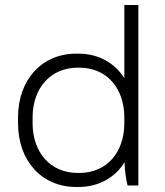

<svg xmlns="http://www.w3.org/2000/svg" viewBox="-20 -740 660 766"><path d="M284 6H292C373 6 439 -31 477 -93V-90C478 -58 483 -22 489 0H532V-720H476V-428C438 -489 373 -526 292 -526H284C147 -526 52 -422 52 -272V-248C52 -98 147 6 284 6ZM290 -50C182 -50 110 -131 110 -249V-271C110 -389 182 -470 290 -470H297C405 -470 476 -389 476 -271V-249C476 -131 405 -50 297 -50Z"/></svg>

Font: Fixel Text Light
Style: Regular
Weight: 300
Width: 4
Designer: AlfaBravo + MacPaw
Foundry: Kyrylo Tkachov, Marchela Mozhyna, Serhii Makarenko, Maria Weinstein, Zakhar Kryvoshyya
Version: Version 1.211